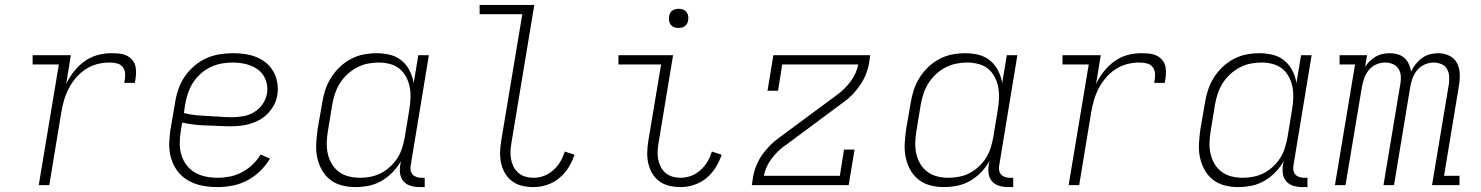

<svg xmlns="http://www.w3.org/2000/svg" viewBox="-20 -755 6040 783"><path d="M138 0 220 -492H113V-530H269L250 -413Q263 -440 281.5 -463.5Q300 -487 324 -504.5Q348 -522 376 -530Q404 -538 432 -538Q449 -538 465.5 -536.5Q482 -535 496 -528.5Q510 -522 520 -510Q530 -498 533 -482.5Q536 -467 534.5 -450Q533 -433 530 -417H487Q490 -433 490.5 -449.5Q491 -466 482.5 -479Q474 -492 458.5 -496Q443 -500 426 -500Q401 -500 376 -493.5Q351 -487 329 -472.5Q307 -458 289.5 -437.5Q272 -417 260 -393.5Q248 -370 241 -345.5Q234 -321 230 -297L181 0Z M867 8Q844 8 821 5Q798 2 777 -5.5Q756 -13 738 -25Q720 -37 706.5 -54Q693 -71 684.5 -91Q676 -111 672.5 -133.5Q669 -156 670.5 -179.5Q672 -203 675 -226L694 -336Q698 -363 707 -390Q716 -417 732.5 -441.5Q749 -466 771.5 -485.5Q794 -505 820.5 -517Q847 -529 875 -533.5Q903 -538 930 -538Q955 -538 979.5 -534.5Q1004 -531 1026 -522Q1048 -513 1066 -498Q1084 -483 1095.5 -462Q1107 -441 1111 -416.5Q1115 -392 1111 -368Q1108 -347 1098 -328Q1088 -309 1073 -293Q1058 -277 1039 -266.5Q1020 -256 1000 -250Q980 -244 959.5 -242Q939 -240 919 -240Q894 -240 869 -241.5Q844 -243 819.5 -243.5Q795 -244 771 -247Q747 -250 723 -255L717 -219Q713 -195 713 -170Q713 -145 720 -122.5Q727 -100 741 -81.5Q755 -63 775 -51.5Q795 -40 818.5 -35Q842 -30 867 -30Q892 -30 917.5 -35Q943 -40 966.5 -52.5Q990 -65 1009.5 -83.5Q1029 -102 1043 -125L1081 -108Q1064 -80 1040.5 -57Q1017 -34 988 -19Q959 -4 928 2Q897 8 867 8ZM926 -277Q949 -277 972 -281Q995 -285 1016 -297.5Q1037 -310 1051 -330.5Q1065 -351 1069 -374Q1072 -392 1068.5 -410.5Q1065 -429 1056 -444.5Q1047 -460 1033 -470.5Q1019 -481 1002.5 -487.5Q986 -494 967 -497Q948 -500 930 -500Q907 -500 884 -496Q861 -492 839 -481.5Q817 -471 798.5 -454.5Q780 -438 767 -417.5Q754 -397 746.5 -374.5Q739 -352 735 -329L730 -294Q753 -288 777.5 -285.5Q802 -283 827 -282Q852 -281 876.5 -279Q901 -277 926 -277Z M1429 8Q1401 8 1374 1Q1347 -6 1326 -22.5Q1305 -39 1292 -63Q1279 -87 1273.5 -113.5Q1268 -140 1269.5 -168.5Q1271 -197 1275 -226L1294 -336Q1298 -362 1306.5 -388Q1315 -414 1330 -438Q1345 -462 1366 -482Q1387 -502 1412 -515Q1437 -528 1463.5 -533Q1490 -538 1517 -538Q1546 -538 1572.5 -531Q1599 -524 1619 -507Q1639 -490 1651 -466Q1663 -442 1667 -416L1686 -530H1729L1655 -81Q1653 -71 1654.5 -61Q1656 -51 1662 -44Q1668 -37 1677.5 -33.5Q1687 -30 1697 -30H1712V8H1691Q1673 8 1655.5 3Q1638 -2 1626.5 -14.5Q1615 -27 1612 -45Q1609 -63 1612 -81L1615 -98Q1601 -73 1580.5 -52Q1560 -31 1535.5 -17Q1511 -3 1483.5 2.5Q1456 8 1429 8Q1429 8 1429 8Q1429 8 1429 8ZM1449 -30Q1470 -30 1492.5 -34.5Q1515 -39 1535 -49.5Q1555 -60 1572.5 -76.5Q1590 -93 1602 -112.5Q1614 -132 1620.5 -153.5Q1627 -175 1631 -197L1649 -307Q1653 -330 1654 -353.5Q1655 -377 1651 -399Q1647 -421 1636.5 -441Q1626 -461 1609.5 -474.5Q1593 -488 1570.5 -494Q1548 -500 1525 -500Q1502 -500 1479.5 -495.5Q1457 -491 1436 -480Q1415 -469 1397 -452.5Q1379 -436 1366.5 -416Q1354 -396 1346.5 -374Q1339 -352 1335 -329L1317 -219Q1313 -196 1312.5 -172.5Q1312 -149 1317 -127Q1322 -105 1333.5 -86Q1345 -67 1362.5 -54Q1380 -41 1402.5 -35.5Q1425 -30 1449 -30Z M2156 8Q2133 8 2110.5 3Q2088 -2 2070 -15Q2052 -28 2040.5 -47Q2029 -66 2024 -88Q2019 -110 2019.5 -133.5Q2020 -157 2024 -181L2110 -697H1936V-735H2159L2066 -174Q2063 -157 2062 -139.5Q2061 -122 2064 -106Q2067 -90 2074.5 -75Q2082 -60 2094.5 -49.5Q2107 -39 2123 -34.5Q2139 -30 2156 -30Q2178 -30 2199 -38Q2220 -46 2237 -61.5Q2254 -77 2265.5 -96.5Q2277 -116 2283 -137L2323 -124Q2314 -97 2298.5 -72Q2283 -47 2260.5 -28.5Q2238 -10 2210.5 -1Q2183 8 2156 8Z M2756 8Q2733 8 2710.5 3Q2688 -2 2670 -15Q2652 -28 2640.5 -47Q2629 -66 2624 -88Q2619 -110 2619.5 -133.5Q2620 -157 2624 -181L2676 -492H2502V-530H2725L2666 -174Q2663 -157 2662 -139.5Q2661 -122 2664 -106Q2667 -90 2674.5 -75Q2682 -60 2694.5 -49.5Q2707 -39 2723 -34.5Q2739 -30 2756 -30Q2778 -30 2799 -38Q2820 -46 2837 -61.5Q2854 -77 2865.5 -96.5Q2877 -116 2883 -137L2923 -124Q2914 -97 2898.5 -72Q2883 -47 2860.5 -28.5Q2838 -10 2810.5 -1Q2783 8 2756 8ZM2747 -641Q2738 -641 2729.5 -644Q2721 -647 2715.5 -654Q2710 -661 2708.5 -670.5Q2707 -680 2709 -690Q2710 -696 2713 -702Q2716 -708 2722 -712Q2728 -716 2734.5 -717.5Q2741 -719 2747 -719Q2757 -719 2765.5 -716Q2774 -713 2779.5 -706Q2785 -699 2786.5 -689.5Q2788 -680 2786 -670Q2785 -664 2781.5 -658Q2778 -652 2772.5 -648Q2767 -644 2760.5 -642.5Q2754 -641 2747 -641Z M3046 0 3051 -33Q3055 -56 3064 -78.5Q3073 -101 3086.5 -121Q3100 -141 3117.5 -159Q3135 -177 3154 -191L3396 -370Q3396 -370 3396 -370Q3396 -370 3396 -370Q3427 -393 3450 -424.5Q3473 -456 3480 -492H3170L3153 -385H3110L3134 -530H3529L3524 -497Q3520 -474 3511 -451.5Q3502 -429 3488.5 -409Q3475 -389 3458 -371Q3441 -353 3421 -339L3180 -160Q3180 -160 3179.5 -160Q3179 -160 3179 -160Q3148 -137 3125 -105.5Q3102 -74 3095 -38H3405L3422 -145H3465L3441 0Z M3829 8Q3801 8 3774 1Q3747 -6 3726 -22.5Q3705 -39 3692 -63Q3679 -87 3673.5 -113.5Q3668 -140 3669.5 -168.5Q3671 -197 3675 -226L3694 -336Q3698 -362 3706.5 -388Q3715 -414 3730 -438Q3745 -462 3766 -482Q3787 -502 3812 -515Q3837 -528 3863.5 -533Q3890 -538 3917 -538Q3946 -538 3972.5 -531Q3999 -524 4019 -507Q4039 -490 4051 -466Q4063 -442 4067 -416L4086 -530H4129L4055 -81Q4053 -71 4054.5 -61Q4056 -51 4062 -44Q4068 -37 4077.5 -33.5Q4087 -30 4097 -30H4112V8H4091Q4073 8 4055.5 3Q4038 -2 4026.5 -14.5Q4015 -27 4012 -45Q4009 -63 4012 -81L4015 -98Q4001 -73 3980.5 -52Q3960 -31 3935.5 -17Q3911 -3 3883.5 2.5Q3856 8 3829 8Q3829 8 3829 8Q3829 8 3829 8ZM3849 -30Q3870 -30 3892.5 -34.5Q3915 -39 3935 -49.5Q3955 -60 3972.5 -76.5Q3990 -93 4002 -112.5Q4014 -132 4020.5 -153.5Q4027 -175 4031 -197L4049 -307Q4053 -330 4054 -353.5Q4055 -377 4051 -399Q4047 -421 4036.5 -441Q4026 -461 4009.5 -474.5Q3993 -488 3970.5 -494Q3948 -500 3925 -500Q3902 -500 3879.5 -495.5Q3857 -491 3836 -480Q3815 -469 3797 -452.5Q3779 -436 3766.5 -416Q3754 -396 3746.5 -374Q3739 -352 3735 -329L3717 -219Q3713 -196 3712.5 -172.5Q3712 -149 3717 -127Q3722 -105 3733.5 -86Q3745 -67 3762.5 -54Q3780 -41 3802.5 -35.5Q3825 -30 3849 -30Z M4338 0 4420 -492H4313V-530H4469L4450 -413Q4463 -440 4481.5 -463.5Q4500 -487 4524 -504.5Q4548 -522 4576 -530Q4604 -538 4632 -538Q4649 -538 4665.5 -536.5Q4682 -535 4696 -528.5Q4710 -522 4720 -510Q4730 -498 4733 -482.5Q4736 -467 4734.5 -450Q4733 -433 4730 -417H4687Q4690 -433 4690.5 -449.5Q4691 -466 4682.5 -479Q4674 -492 4658.5 -496Q4643 -500 4626 -500Q4601 -500 4576 -493.5Q4551 -487 4529 -472.5Q4507 -458 4489.5 -437.5Q4472 -417 4460 -393.5Q4448 -370 4441 -345.5Q4434 -321 4430 -297L4381 0Z M5029 8Q5001 8 4974 1Q4947 -6 4926 -22.5Q4905 -39 4892 -63Q4879 -87 4873.5 -113.5Q4868 -140 4869.5 -168.5Q4871 -197 4875 -226L4894 -336Q4898 -362 4906.5 -388Q4915 -414 4930 -438Q4945 -462 4966 -482Q4987 -502 5012 -515Q5037 -528 5063.5 -533Q5090 -538 5117 -538Q5146 -538 5172.5 -531Q5199 -524 5219 -507Q5239 -490 5251 -466Q5263 -442 5267 -416L5286 -530H5329L5255 -81Q5253 -71 5254.5 -61Q5256 -51 5262 -44Q5268 -37 5277.5 -33.5Q5287 -30 5297 -30H5312V8H5291Q5273 8 5255.5 3Q5238 -2 5226.5 -14.5Q5215 -27 5212 -45Q5209 -63 5212 -81L5215 -98Q5201 -73 5180.5 -52Q5160 -31 5135.5 -17Q5111 -3 5083.5 2.5Q5056 8 5029 8Q5029 8 5029 8Q5029 8 5029 8ZM5049 -30Q5070 -30 5092.5 -34.5Q5115 -39 5135 -49.5Q5155 -60 5172.5 -76.5Q5190 -93 5202 -112.5Q5214 -132 5220.5 -153.5Q5227 -175 5231 -197L5249 -307Q5253 -330 5254 -353.5Q5255 -377 5251 -399Q5247 -421 5236.5 -441Q5226 -461 5209.5 -474.5Q5193 -488 5170.5 -494Q5148 -500 5125 -500Q5102 -500 5079.5 -495.5Q5057 -491 5036 -480Q5015 -469 4997 -452.5Q4979 -436 4966.5 -416Q4954 -396 4946.5 -374Q4939 -352 4935 -329L4917 -219Q4913 -196 4912.5 -172.5Q4912 -149 4917 -127Q4922 -105 4933.5 -86Q4945 -67 4962.5 -54Q4980 -41 5002.5 -35.5Q5025 -30 5049 -30Z M5424 0 5506 -492H5443V-530H5555L5547 -482Q5555 -495 5566.5 -506Q5578 -517 5591 -524.5Q5604 -532 5618.5 -535Q5633 -538 5648 -538Q5664 -538 5680 -533.5Q5696 -529 5707.5 -518.5Q5719 -508 5725.5 -493.5Q5732 -479 5735 -463Q5742 -479 5753.5 -493.5Q5765 -508 5779.5 -518.5Q5794 -529 5811 -533.5Q5828 -538 5845 -538Q5869 -538 5890 -528Q5911 -518 5921.5 -498.5Q5932 -479 5933 -455Q5934 -431 5930 -407L5869 -38H5932V0H5820L5889 -414Q5891 -430 5889.5 -446.5Q5888 -463 5880 -475.5Q5872 -488 5857 -494Q5842 -500 5826 -500Q5808 -500 5790 -492Q5772 -484 5759.5 -469Q5747 -454 5740.5 -436Q5734 -418 5731 -400L5665 0H5622L5691 -414Q5694 -430 5692.5 -446.5Q5691 -463 5682.5 -475.5Q5674 -488 5659.5 -494Q5645 -500 5628 -500Q5610 -500 5592 -492Q5574 -484 5562 -469Q5550 -454 5543.5 -436Q5537 -418 5534 -400L5467 0Z"/></svg>

Font: Iosevka Curly Slab XLtEx
Style: Italic
Weight: 200
Width: 7
Italic angle: -9°
Monospace: yes
Designer: Belleve Invis
Foundry: Belleve Invis
Version: Version 11.1.0; ttfautohint (v1.8.3)